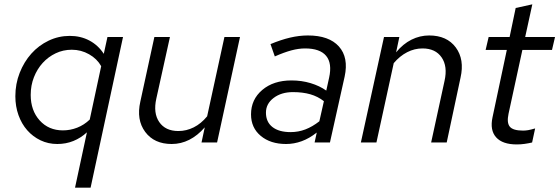

<svg xmlns="http://www.w3.org/2000/svg" viewBox="-20 -659 2587 888"><path d="M245 7Q203 7 167.5 -10Q132 -27 106 -56.5Q80 -86 65.5 -126.5Q51 -167 51 -214Q51 -271 71 -322Q91 -373 125 -411Q159 -449 205 -471Q251 -493 303 -493Q353 -493 393.5 -471.5Q434 -450 460 -410L477 -488H549L399 209H327L382 -47Q354 -21 319.5 -7Q285 7 245 7ZM122 -220Q122 -148 163.5 -102Q205 -56 271 -56Q305 -56 337 -68.5Q369 -81 395 -106L448 -353Q429 -387 392 -408Q355 -429 312 -429Q272 -429 237.5 -412.5Q203 -396 177.5 -368Q152 -340 137 -302Q122 -264 122 -220Z M766 -488 703 -203Q688 -136 716.5 -94.5Q745 -53 805 -53Q842 -53 876 -70Q910 -87 938 -121L1018 -488H1090L984 0H912L927 -70Q894 -32 855.5 -12.5Q817 7 774 7Q693 7 651.5 -49Q610 -105 629 -189L694 -488Z M1303 7Q1231 7 1186 -30.5Q1141 -68 1141 -130Q1141 -199 1193 -243Q1245 -287 1328 -287Q1375 -287 1416.5 -274.5Q1458 -262 1489 -240L1502 -299Q1517 -366 1488.5 -400.5Q1460 -435 1391 -435Q1361 -435 1327.5 -426Q1294 -417 1251 -398L1231 -455Q1279 -475 1321.5 -485Q1364 -495 1404 -495Q1502 -495 1547.5 -444Q1593 -393 1574 -305L1506 0H1435L1445 -46Q1411 -19 1375.5 -6Q1340 7 1303 7ZM1210 -138Q1210 -95 1240 -71.5Q1270 -48 1324 -48Q1360 -48 1392.5 -60.5Q1425 -73 1457 -98L1478 -191Q1450 -213 1415 -223Q1380 -233 1335 -233Q1281 -233 1245.5 -206Q1210 -179 1210 -138Z M1649 0 1756 -488H1827L1812 -417Q1844 -456 1883 -475.5Q1922 -495 1965 -495Q2047 -495 2088 -439.5Q2129 -384 2110 -300L2046 0H1974L2036 -285Q2051 -352 2022.5 -393.5Q1994 -435 1934 -435Q1897 -435 1863 -417.5Q1829 -400 1801 -367L1721 0Z M2258 -117 2324 -428H2226L2240 -488H2337L2365 -622L2442 -639L2409 -488H2547L2533 -428H2396L2332 -133Q2323 -91 2338 -73Q2353 -55 2399 -55Q2411 -55 2422.5 -57Q2434 -59 2455 -65L2441 0Q2424 4 2406 6.5Q2388 9 2370 9Q2304 9 2274.5 -24Q2245 -57 2258 -117Z"/></svg>

Font: Red Hat Text
Style: Italic
Weight: 400
Italic angle: -12°
Designer: Pentagram / MCKL
Foundry: Pentagram / MCKL
Version: Version 1.005; Red Hat Text Italic